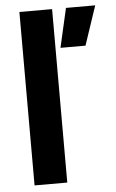

<svg xmlns="http://www.w3.org/2000/svg" viewBox="-51 -736 466 772"><g transform="rotate(-5 181.5 -350.0)"><path d="M57 0V-700H189V0ZM209 -542 245 -700H363L310 -542Z"/></g></svg>

Font: Figtree
Style: Bold
Weight: 700
Designer: Erik Kennedy
Foundry: Erik Kennedy
Version: Version 2.001;gftools[0.9.30]